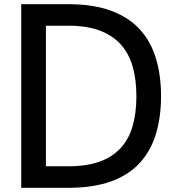

<svg xmlns="http://www.w3.org/2000/svg" viewBox="-20 -895 831 915"><path d="M81.2 -875H305Q425 -875 509.4 -843.8Q593.8 -812.5 646.2 -755Q698.8 -697.5 723.1 -616.9Q747.5 -536.2 747.5 -436.2Q747.5 -337.5 723.1 -256.9Q698.8 -176.2 646.2 -118.8Q593.8 -61.2 509.4 -30.6Q425 0 305 0H81.2ZM305 -102.5Q392.5 -102.5 453.8 -124.4Q515 -146.2 554.4 -188.8Q593.8 -231.2 611.9 -293.8Q630 -356.2 630 -436.2Q630 -516.2 611.9 -578.8Q593.8 -641.2 554.4 -684.4Q515 -727.5 453.8 -750Q392.5 -772.5 305 -772.5H198.8V-102.5Z"/></svg>

Font: Abordage
Style: Regular
Weight: 400
Designer: Ange Degheest & Eugénie Bidaut
Foundry: Velvetyne Type Foundry
Version: Version 1.000;FEAKit 1.0